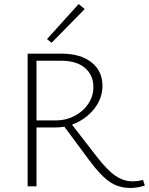

<svg xmlns="http://www.w3.org/2000/svg" viewBox="-20 -924 738 952"><path d="M236 -712 213 -730 370 -904 400 -879ZM698 -4Q661 8 626 8Q568 8 523 -23Q478 -54 422 -130L299 -296Q280 -292 255 -292H161V0H117V-658H285Q379 -658 433.5 -615Q488 -572 488 -498Q488 -435 445.5 -382.5Q403 -330 337 -306L460 -147Q513 -79 553 -52Q593 -25 637 -25Q665 -25 689 -32ZM259 -327Q307 -327 349.5 -349Q392 -371 417.5 -409Q443 -447 443 -492Q443 -552 401 -587.5Q359 -623 282 -623H161V-327Z"/></svg>

Font: Ysabeau SC Light
Style: Regular
Weight: 300
Designer: Christian Thalmann (Catharsis Fonts)
Version: Version 0.003